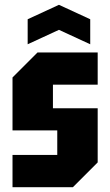

<svg xmlns="http://www.w3.org/2000/svg" viewBox="-20 -778 458 798"><path d="M32 0V-134H218V-236H32V-456L136 -560H386V-426H200V-328H386V-103L283 0ZM95 -594V-698L225 -758L355 -698V-594L225 -654Z"/></svg>

Font: Tektur Condensed
Style: Bold
Weight: 700
Width: 3
Designer: Adam Jagosz
Foundry: Adam Jagosz
Version: Version 1.005;gftools[0.9.30]